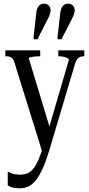

<svg xmlns="http://www.w3.org/2000/svg" viewBox="-20 -789 485 1041"><path d="M259 -67 239 -15 212 44 58 -451Q54 -465 47.5 -472Q41 -479 32.5 -481.5Q24 -484 13 -484H9V-516H198V-484H196Q183 -484 169 -482.5Q155 -481 145.5 -479Q136 -477 136 -473ZM247 27Q230 84 212 123.5Q194 163 175.5 187Q157 211 135 221.5Q113 232 85 232Q60 232 44.5 226.5Q29 221 22 216V141Q27 143 35.5 147.5Q44 152 57.5 155Q71 158 88 158Q109 158 126.5 151.5Q144 145 159 127.5Q174 110 188.5 77Q203 44 219 -9L234 -56L353 -463Q353 -470 344.5 -474.5Q336 -479 323.5 -481.5Q311 -484 298 -484H296V-516H437V-484H433Q423 -484 414.5 -480.5Q406 -477 399.5 -469.5Q393 -462 388 -447ZM177 -721Q180 -746 191 -757.5Q202 -769 219 -769Q235 -769 244.5 -759Q254 -749 254 -733Q254 -722 249.5 -709Q245 -696 237 -682L183 -576H162V-589ZM307 -721Q311 -746 321.5 -757.5Q332 -769 350 -769Q366 -769 375.5 -758.5Q385 -748 385 -733Q385 -722 380 -709Q375 -696 368 -682L313 -576H292V-589Z"/></svg>

Font: Roboto Serif 120pt ExtraCondensed
Style: Regular
Weight: 400
Width: 2
Designer: Greg Gazdowicz
Foundry: Commercial Type
Version: Version 1.008